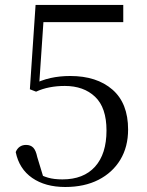

<svg xmlns="http://www.w3.org/2000/svg" viewBox="-20 -748 598 783"><path d="M246.1 14.6Q164.8 14.6 111.4 -22.3Q58 -59.3 44.1 -127.8Q49.7 -142.1 60.6 -149.6Q71.5 -157 86.2 -157Q104.6 -157 115.5 -146Q126.3 -135 131.9 -107.6L159.8 -15.8L125.8 -44.7Q151.9 -30.4 176.1 -23.4Q200.4 -16.4 234.5 -16.4Q320.8 -16.4 367.6 -68.3Q414.3 -120.2 414.3 -215.9Q414.3 -309.1 367.8 -353.3Q321.3 -397.5 244.2 -397.5Q211.4 -397.5 182.3 -391.8Q153.1 -386.2 127.1 -374.2L101.8 -383.9L125.1 -728H482.7V-657.8H141.3L160.2 -703.9L139 -391.1L108.8 -400.9Q148.1 -421.5 186.1 -429.8Q224 -438.1 266.5 -438.1Q374.6 -438.1 438.5 -382.6Q502.4 -327.1 502.4 -219.8Q502.4 -149.1 470.7 -96.6Q439 -44.1 381.6 -14.7Q324.2 14.6 246.1 14.6Z"/></svg>

Font: Noto Serif SC
Style: Regular
Weight: 200
Designer: Ryoko NISHIZUKA 西塚涼子 (kana & ideographs); Frank Grießhammer (Latin, Greek & Cyrillic); Wenlong ZHANG 张文龙 (bopomofo); San
Foundry: Adobe
Version: Version 2.001;hotconv 1.1.0;makeotfexe 2.6.0